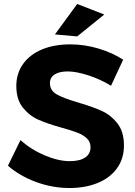

<svg xmlns="http://www.w3.org/2000/svg" viewBox="-20 -936 677 965"><path d="M320 -577Q279 -577 255 -562Q231 -547 231 -518Q231 -481 265.5 -461.5Q300 -442 372 -421Q444 -400 490.5 -379Q537 -358 570 -316Q603 -274 603 -205Q603 -138 567.5 -89.5Q532 -41 470 -16Q408 9 329 9Q244 9 162 -21Q80 -51 20 -103L83 -232Q136 -184 205 -155Q274 -126 331 -126Q380 -126 407.5 -144Q435 -162 435 -196Q435 -223 416.5 -240.5Q398 -258 369.5 -269Q341 -280 291 -294Q219 -314 173.5 -334Q128 -354 95 -395Q62 -436 62 -504Q62 -567 96 -614.5Q130 -662 191 -687.5Q252 -713 333 -713Q405 -713 475 -692Q545 -671 599 -636L538 -505Q484 -538 423.5 -557.5Q363 -577 320 -577ZM368 -916 504 -863 368 -753 256 -763Z"/></svg>

Font: Montserrat arm2 SemiBold
Style: Regular
Weight: 600
Designer: Julieta Ulanovsky
Foundry: Julieta Ulanovsky
Version: Version 6.000